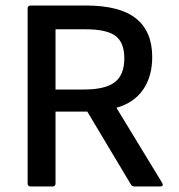

<svg xmlns="http://www.w3.org/2000/svg" viewBox="-20 -675 648 695"><path d="M91 0Q80 0 80 -11V-644Q80 -655 91 -655H291Q414 -655 472.5 -608Q531 -561 531 -469Q531 -398 498 -350.5Q465 -303 402 -285V-284L567 -13Q574 0 559 0H467Q458 0 454 -7L296 -271H181V-11Q181 0 170 0ZM181 -351H284Q361 -351 395.5 -377.5Q430 -404 430 -464Q430 -521 398 -545Q366 -569 290 -569H181Z"/></svg>

Font: Sofia Sans SemiBold
Style: Regular
Weight: 600
Designer: Botio Nikoltchev, Ani Petrova
Foundry: lettersoup
Version: Version 4.101; ttfautohint (v1.8.4.7-5d5b)